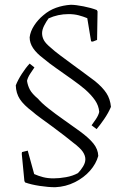

<svg xmlns="http://www.w3.org/2000/svg" viewBox="-20 -669 546 803"><path d="M384 -129 363 -145Q370 -154 381 -170.5Q392 -187 395 -201Q393 -227 377.5 -249.5Q362 -272 336 -295Q315 -313 282 -336.5Q249 -360 215.5 -383.5Q182 -407 161 -425Q133 -446 118.5 -467.5Q104 -489 104 -513Q107 -538 123 -562.5Q139 -587 161 -605Q185 -626 214.5 -636.5Q244 -647 276 -649Q296 -649 329 -642.5Q362 -636 385 -627L388 -621L386 -502L368 -495L361 -496L345 -593Q328 -600 309 -605Q290 -610 267 -610Q222 -610 183 -592Q174 -580 165 -562.5Q156 -545 156 -530Q156 -515 163.5 -501Q171 -487 193 -469Q207 -456 231 -438Q255 -420 283 -399.5Q311 -379 336 -360.5Q361 -342 377 -330Q409 -304 425 -279.5Q441 -255 444 -222Q433 -196 415 -170Q397 -144 384 -129ZM211 114Q182 114 146 108.5Q110 103 85 94L82 88L71 -26L72 -33L96 -39L123 59Q141 67 160.5 72Q180 77 204 77Q228 77 256 72Q284 67 306 55Q317 44 327 28Q337 12 337 -3Q337 -18 326.5 -34Q316 -50 284 -74Q272 -84 249.5 -101.5Q227 -119 200.5 -138.5Q174 -158 150.5 -175Q127 -192 115 -203Q79 -230 63 -254.5Q47 -279 46 -312Q55 -335 71.5 -360.5Q88 -386 104 -403L124 -387Q117 -377 106.5 -361Q96 -345 93 -331Q96 -311 105 -294Q114 -277 139 -256Q153 -239 182 -216Q211 -193 246 -168.5Q281 -144 314 -120Q351 -93 370.5 -69Q390 -45 391 -17Q382 16 356.5 45Q331 74 293 93Q255 112 211 114Z"/></svg>

Font: Labrada Light
Style: Regular
Weight: 300
Designer: Mercedes Jáuregui
Foundry: Omnibus-Type Team
Version: Version 1.000; ttfautohint (v1.8.4.7-5d5b)